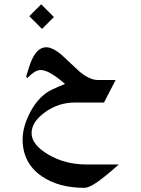

<svg xmlns="http://www.w3.org/2000/svg" viewBox="-20 -526 662 899"><path d="M232.4 -446.3 176.8 -390.6 117.2 -450.2 172.9 -505.9ZM284.2 -132.8Q253.9 -160.2 228.5 -175.8Q194.3 -198.2 169.9 -198.2Q156.2 -198.2 140.1 -188Q124 -177.7 107.4 -160.2L102.5 -167Q111.3 -198.2 122.1 -229.5Q150.4 -304.7 196.3 -304.7Q228.5 -304.7 273.4 -264.6Q312.5 -227.5 351.6 -191.4Q399.4 -151.4 438.5 -151.4H521.5L466.8 -45.9H330.1Q253.9 -45.9 190.9 -0.5Q127.9 44.9 127.9 97.7Q127.9 151.4 206.5 197.8Q285.2 244.1 384.8 244.1H536.1Q478.5 295.9 438 324.7Q397.5 353.5 375 353.5Q253.9 353.5 174.8 298.8Q85.9 237.3 85.9 127Q85.9 71.3 117.2 7.8Q148.4 -55.7 196.3 -90.8Q207 -98.6 227.5 -108.4Q252 -120.1 284.2 -132.8Z"/></svg>

Font: Thabit-Bold
Style: Bold
Weight: 700
Designer: Regenerated by Nadim Shaikli
Foundry: MAK Alagha
Version: 0.01